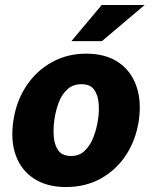

<svg xmlns="http://www.w3.org/2000/svg" viewBox="-20 -743 612 773"><path d="M245.5 10Q169.5 10 117.8 -23.2Q66 -56.5 44 -116.2Q22 -176 33.5 -255.5Q45.5 -336.5 86.5 -397.8Q127.5 -459 189.5 -493Q251.5 -527 326.5 -527Q404.5 -527 455.8 -492.8Q507 -458.5 528.8 -397.2Q550.5 -336 538.5 -255.5Q526.5 -178 487 -118.2Q447.5 -58.5 386 -24.2Q324.5 10 245.5 10ZM266.5 -115Q300 -115 322 -136.8Q344 -158.5 356.8 -192.2Q369.5 -226 374.5 -261Q380 -295.5 377 -328.5Q374 -361.5 358.5 -382.8Q343 -404 308 -404Q273.5 -404 251 -383.2Q228.5 -362.5 216.2 -329.8Q204 -297 199 -261Q194 -227 196.5 -193.2Q199 -159.5 214.8 -137.2Q230.5 -115 266.5 -115ZM267.5 -577.5 389.5 -723H562.5L390.5 -577.5Z"/></svg>

Font: Public Sans Thin ExtraBold
Style: Italic
Weight: 800
Italic angle: -8°
Version: Version 2.001